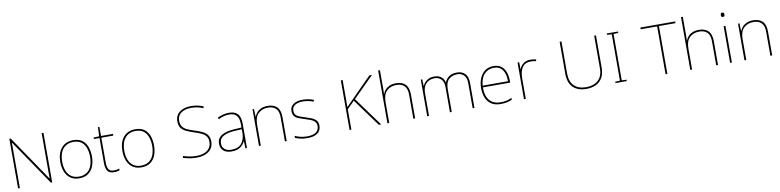

<svg xmlns="http://www.w3.org/2000/svg" viewBox="-6 -1736 11055 2722"><g transform="rotate(-10 5521.5 -375.0)"><path d="M594 0H575L130 -655H128Q129 -612 129 -577Q129 -542 129 -502V0H103V-714H123L567 -61H569Q568 -99 568 -138Q568 -177 568 -211V-714H594Z M1213 -264Q1213 -187 1188.5 -124.5Q1164 -62 1113.5 -26Q1063 10 984 10Q908 10 857.5 -26Q807 -62 782 -124Q757 -186 757 -264Q757 -390 818.5 -464Q880 -538 990 -538Q1070 -538 1119 -501.5Q1168 -465 1190.5 -403Q1213 -341 1213 -264ZM784 -264Q784 -191 806 -134.5Q828 -78 872.5 -46.5Q917 -15 984 -15Q1054 -15 1098.5 -47Q1143 -79 1164.5 -135.5Q1186 -192 1186 -264Q1186 -333 1166.5 -389.5Q1147 -446 1104 -479.5Q1061 -513 990 -513Q891 -513 837.5 -447Q784 -381 784 -264Z M1485 -15Q1510 -15 1529 -18.5Q1548 -22 1564 -28V-3Q1548 2 1529.5 6Q1511 10 1485 10Q1415 10 1389.5 -30Q1364 -70 1364 -140V-503H1283V-525L1363 -528L1369 -659H1390V-528H1562V-503H1390V-143Q1390 -82 1410 -48.5Q1430 -15 1485 -15Z M2107 -264Q2107 -187 2082.5 -124.5Q2058 -62 2007.5 -26Q1957 10 1878 10Q1802 10 1751.5 -26Q1701 -62 1676 -124Q1651 -186 1651 -264Q1651 -390 1712.5 -464Q1774 -538 1884 -538Q1964 -538 2013 -501.5Q2062 -465 2084.5 -403Q2107 -341 2107 -264ZM1678 -264Q1678 -191 1700 -134.5Q1722 -78 1766.5 -46.5Q1811 -15 1878 -15Q1948 -15 1992.5 -47Q2037 -79 2058.5 -135.5Q2080 -192 2080 -264Q2080 -333 2060.5 -389.5Q2041 -446 1998 -479.5Q1955 -513 1884 -513Q1785 -513 1731.5 -447Q1678 -381 1678 -264Z M2916 -180Q2916 -116 2883.5 -73.5Q2851 -31 2796.5 -10.5Q2742 10 2677 10Q2608 10 2563.5 0.5Q2519 -9 2483 -19V-48Q2523 -34 2570.5 -24.5Q2618 -15 2679 -15Q2736 -15 2783.5 -32.5Q2831 -50 2860 -86.5Q2889 -123 2889 -181Q2889 -231 2865 -261.5Q2841 -292 2796.5 -312.5Q2752 -333 2690 -352Q2632 -371 2587 -392.5Q2542 -414 2516.5 -449.5Q2491 -485 2491 -544Q2491 -604 2521.5 -644Q2552 -684 2603.5 -704Q2655 -724 2718 -724Q2765 -724 2809.5 -715.5Q2854 -707 2898 -687L2887 -664Q2841 -684 2798.5 -691.5Q2756 -699 2716 -699Q2663 -699 2618 -683Q2573 -667 2545.5 -633.5Q2518 -600 2518 -546Q2518 -492 2543 -460Q2568 -428 2610.5 -409.5Q2653 -391 2704 -375Q2768 -355 2815.5 -332.5Q2863 -310 2889.5 -274.5Q2916 -239 2916 -180Z M3234 -537Q3316 -537 3357 -492.5Q3398 -448 3398 -350V0H3376L3372 -103H3370Q3349 -57 3304 -23.5Q3259 10 3178 10Q3099 10 3058.5 -28Q3018 -66 3018 -129Q3018 -208 3084.5 -247.5Q3151 -287 3269 -294L3372 -300V-343Q3372 -433 3338 -472.5Q3304 -512 3234 -512Q3194 -512 3156.5 -503Q3119 -494 3076 -472L3067 -498Q3107 -516 3148.5 -526.5Q3190 -537 3234 -537ZM3271 -270Q3169 -265 3107.5 -232Q3046 -199 3046 -129Q3046 -76 3080 -45.5Q3114 -15 3178 -15Q3278 -15 3324.5 -72Q3371 -129 3372 -220V-275Z M3790 -538Q3876 -538 3923 -491Q3970 -444 3970 -346V0H3944V-345Q3944 -433 3903.5 -473Q3863 -513 3790 -513Q3704 -513 3650.5 -461.5Q3597 -410 3597 -302V0H3571V-528H3592L3596 -417H3598Q3610 -448 3633.5 -475.5Q3657 -503 3695.5 -520.5Q3734 -538 3790 -538Z M4465 -134Q4465 -67 4415.5 -28.5Q4366 10 4267 10Q4212 10 4167 -0.5Q4122 -11 4093 -24V-54Q4173 -15 4267 -15Q4358 -15 4398 -47Q4438 -79 4438 -134Q4438 -173 4416.5 -196.5Q4395 -220 4358.5 -234.5Q4322 -249 4278 -262Q4232 -276 4193.5 -290.5Q4155 -305 4132.5 -331.5Q4110 -358 4110 -407Q4110 -469 4159 -503.5Q4208 -538 4292 -538Q4339 -538 4380 -529.5Q4421 -521 4452 -508L4441 -483Q4413 -497 4372.5 -505Q4332 -513 4292 -513Q4220 -513 4178.5 -486.5Q4137 -460 4137 -407Q4137 -366 4157.5 -344.5Q4178 -323 4212.5 -311Q4247 -299 4287 -286Q4331 -272 4372 -256Q4413 -240 4439 -212.5Q4465 -185 4465 -134Z M5330 0H5296L5006 -398L4901 -293V0H4875V-714H4901V-324Q4912 -337 4925 -350Q4938 -363 4951 -376L5286 -714H5324L5026 -417Z M5446 -496Q5446 -474 5445.5 -456.5Q5445 -439 5444 -417H5446Q5457 -449 5481 -476.5Q5505 -504 5544 -521Q5583 -538 5639 -538Q5725 -538 5772 -491Q5819 -444 5819 -346V0H5793V-345Q5793 -433 5752.5 -473Q5712 -513 5639 -513Q5553 -513 5499.5 -461.5Q5446 -410 5446 -302V0H5420V-760H5446Z M6517 -538Q6585 -538 6629 -495Q6673 -452 6673 -361V0H6647V-360Q6647 -440 6609.5 -476.5Q6572 -513 6517 -513Q6442 -513 6394 -469.5Q6346 -426 6346 -325V0H6320V-360Q6320 -440 6282.5 -476.5Q6245 -513 6190 -513Q6144 -513 6105 -494Q6066 -475 6042.5 -433.5Q6019 -392 6019 -325V0H5993V-528H6014L6018 -432H6020Q6031 -457 6051 -481Q6071 -505 6105 -521.5Q6139 -538 6190 -538Q6245 -538 6284 -510Q6323 -482 6336 -429H6338Q6357 -478 6401.5 -508Q6446 -538 6517 -538Z M7042 -538Q7110 -538 7152 -505Q7194 -472 7214 -416.5Q7234 -361 7234 -291V-266H6841Q6840 -145 6894 -80Q6948 -15 7051 -15Q7099 -15 7133.5 -22Q7168 -29 7214 -50V-23Q7176 -6 7137.5 2Q7099 10 7051 10Q6968 10 6915.5 -25Q6863 -60 6838.5 -121Q6814 -182 6814 -259Q6814 -334 6839 -397.5Q6864 -461 6914.5 -499.5Q6965 -538 7042 -538ZM7042 -513Q6958 -513 6904.5 -456.5Q6851 -400 6842 -291H7207Q7208 -390 7167 -451.5Q7126 -513 7042 -513Z M7573 -536Q7597 -536 7616.5 -533Q7636 -530 7654 -525L7648 -501Q7629 -506 7612.5 -508.5Q7596 -511 7573 -511Q7490 -511 7451 -453Q7412 -395 7412 -297V0H7386V-528H7410L7412 -427H7414Q7428 -473 7468.5 -504.5Q7509 -536 7573 -536Z M8548 -252Q8548 -163 8514.5 -105Q8481 -47 8422 -18.5Q8363 10 8285 10Q8161 10 8093 -57Q8025 -124 8025 -254V-714H8051V-256Q8051 -136 8112.5 -75.5Q8174 -15 8286 -15Q8393 -15 8457.5 -72.5Q8522 -130 8522 -244V-714H8548Z M8865 0H8703V-20L8771 -23V-690L8703 -694V-714H8865V-694L8797 -690V-23L8865 -20Z M9450 0H9424V-689H9187V-714H9688V-689H9450Z M9806 -496Q9806 -474 9805.5 -456.5Q9805 -439 9804 -417H9806Q9817 -449 9841 -476.5Q9865 -504 9904 -521Q9943 -538 9999 -538Q10085 -538 10132 -491Q10179 -444 10179 -346V0H10153V-345Q10153 -433 10112.5 -473Q10072 -513 9999 -513Q9913 -513 9859.5 -461.5Q9806 -410 9806 -302V0H9780V-760H9806Z M10366 -721Q10384 -721 10388.5 -711.5Q10393 -702 10393 -690Q10393 -677 10388.5 -668Q10384 -659 10366 -659Q10351 -659 10346 -668Q10341 -677 10341 -690Q10341 -702 10346 -711.5Q10351 -721 10366 -721ZM10379 -528V0H10353V-528Z M10779 -538Q10865 -538 10912 -491Q10959 -444 10959 -346V0H10933V-345Q10933 -433 10892.5 -473Q10852 -513 10779 -513Q10693 -513 10639.5 -461.5Q10586 -410 10586 -302V0H10560V-528H10581L10585 -417H10587Q10599 -448 10622.5 -475.5Q10646 -503 10684.5 -520.5Q10723 -538 10779 -538Z"/></g></svg>

Font: Noto Sans Khmer UI Thin
Style: Regular
Weight: 100
Designer: Danh Hong and the Monotype Design Team
Foundry: Monotype Imaging Inc.
Version: Version 2.002; ttfautohint (v1.8.4.7-5d5b)